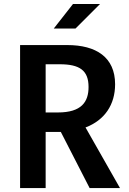

<svg xmlns="http://www.w3.org/2000/svg" viewBox="-20 -960 660 980"><path d="M213 0V-286.5H275.5H290.5L437.5 0H592.5L416.5 -309.5C514.5 -346.5 567.5 -426 567.5 -530C567.5 -668 470.5 -730 323.5 -730H82.5V0ZM276 -386H213V-632H285C386 -632 432 -601 432 -516C432 -440 396 -386 276 -386ZM254.5 -814.5 352.5 -939.5H490.5L365.5 -814.5Z"/></svg>

Font: Monaspace Neon SemiBold
Style: Regular
Weight: 600
Designer: Riley Cran & the Lettermatic Team
Foundry: Lettermatic
Version: Version 1.200 (Monaspace Neon)